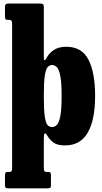

<svg xmlns="http://www.w3.org/2000/svg" viewBox="-20 -800 572 1078"><path d="M8 -713V-759Q8 -773.5 12.8 -776.8Q17.5 -780 31 -780H204.5Q215 -780 220.5 -777Q226 -774 226 -762.5V-475.5Q226 -462 230 -462Q234 -462 240.5 -473Q255 -501 282 -519.2Q309 -537.5 352 -537.5Q439 -537.5 476.5 -465.5Q514 -393.5 514 -260.5Q514 -127.5 472.8 -55.5Q431.5 16.5 344.5 16.5Q304 16.5 282.5 2Q261 -12.5 246 -37.5Q237 -53 231.5 -51.2Q226 -49.5 226 -12V140.5Q226 156.5 229.2 161Q232.5 165.5 245 165.5H248.5Q258.5 165.5 262.2 168.5Q266 171.5 266 182.5V238Q266 251.5 262 254.5Q258 257.5 243.5 257.5H28.5Q15 257.5 11.5 253.5Q8 249.5 8 236.5V184Q8 173.5 11 169.5Q14 165.5 25 165.5H30Q42 165.5 45 161Q48 156.5 48 140V-664.5Q48 -680.5 44 -684.5Q40 -688.5 32 -688.5H23Q13.5 -688.5 10.8 -692.8Q8 -697 8 -713ZM226 -260.5Q226 -186 231 -148.8Q236 -111.5 246.2 -99Q256.5 -86.5 272.5 -86.5Q287.5 -86.5 299.5 -99Q311.5 -111.5 318.8 -148.8Q326 -186 326 -260.5Q326 -335.5 318.8 -372.8Q311.5 -410 299.5 -422.5Q287.5 -435 272.5 -435Q257.5 -435 247 -422.5Q236.5 -410 231.2 -372.8Q226 -335.5 226 -260.5Z"/></svg>

Font: Besley* Condensed Heavy
Style: Regular
Weight: 800
Width: 3
Designer: Owen Earl
Foundry: indestructible type*
Version: Version 3.000; ttfautohint (v1.8.3)